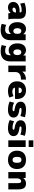

<svg xmlns="http://www.w3.org/2000/svg" viewBox="2348 -3138 1020 5755"><g transform="rotate(90 2857.5 -260.0)"><path d="M323 -340H353Q353 -374 340 -387Q327 -400 293 -400Q188 -400 88 -355L63 -485Q173 -530 303 -530Q433 -530 488 -481.5Q543 -433 543 -320V-140Q543 -68 558 0H378Q372 -34 368 -70H366Q339 -34 296 -12Q253 10 208 10Q131 10 84.5 -32.5Q38 -75 38 -150Q38 -236 111.5 -288Q185 -340 323 -340ZM208 -170Q208 -125 258 -125Q301 -125 327 -149Q353 -173 353 -215V-230H323Q266 -230 237 -213.5Q208 -197 208 -170Z M999 -80H998Q940 -10 849 -10Q760 -10 702 -79.5Q644 -149 644 -270Q644 -393 700 -461.5Q756 -530 849 -530Q938 -530 1003 -450H1005L1009 -520H1184V-60Q1184 83 1105 156.5Q1026 230 874 230Q778 230 694 200L724 66Q794 95 864 95Q937 95 968 60.5Q999 26 999 -60ZM824 -270Q824 -213 847.5 -181.5Q871 -150 909 -150Q948 -150 971 -179.5Q994 -209 994 -265V-275Q994 -330 971 -360Q948 -390 909 -390Q869 -390 846.5 -359.5Q824 -329 824 -270Z M1635 -80H1634Q1576 -10 1485 -10Q1396 -10 1338 -79.5Q1280 -149 1280 -270Q1280 -393 1336 -461.5Q1392 -530 1485 -530Q1574 -530 1639 -450H1641L1645 -520H1820V-60Q1820 83 1741 156.5Q1662 230 1510 230Q1414 230 1330 200L1360 66Q1430 95 1500 95Q1573 95 1604 60.5Q1635 26 1635 -60ZM1460 -270Q1460 -213 1483.5 -181.5Q1507 -150 1545 -150Q1584 -150 1607 -179.5Q1630 -209 1630 -265V-275Q1630 -330 1607 -360Q1584 -390 1545 -390Q1505 -390 1482.5 -359.5Q1460 -329 1460 -270Z M2366 -530V-380Q2254 -380 2197 -338Q2140 -296 2140 -220V0H1946V-520H2125L2126 -420H2128Q2214 -530 2366 -530Z M2603 -310H2772Q2772 -405 2687 -405Q2610 -405 2603 -310ZM2605 -200Q2622 -120 2719 -120Q2794 -120 2862 -155L2902 -30Q2810 10 2702 10Q2573 10 2495 -63Q2417 -136 2417 -260Q2417 -385 2488.5 -457.5Q2560 -530 2682 -530Q2807 -530 2877 -459.5Q2947 -389 2947 -260Q2947 -233 2942 -200Z M3458 -363Q3367 -396 3288 -396Q3245 -396 3229 -388.5Q3213 -381 3213 -365Q3213 -350 3226 -342Q3239 -334 3273 -330Q3396 -315 3449.5 -272Q3503 -229 3503 -155Q3503 -79 3442.5 -34.5Q3382 10 3268 10Q3133 10 3023 -40L3058 -174Q3148 -126 3248 -126Q3313 -126 3313 -160Q3313 -173 3303 -178Q3293 -183 3253 -190Q3132 -209 3080 -252.5Q3028 -296 3028 -370Q3028 -445 3088 -487.5Q3148 -530 3268 -530Q3387 -530 3493 -495Z M4014 -363Q3923 -396 3844 -396Q3801 -396 3785 -388.5Q3769 -381 3769 -365Q3769 -350 3782 -342Q3795 -334 3829 -330Q3952 -315 4005.5 -272Q4059 -229 4059 -155Q4059 -79 3998.5 -34.5Q3938 10 3824 10Q3689 10 3579 -40L3614 -174Q3704 -126 3804 -126Q3869 -126 3869 -160Q3869 -173 3859 -178Q3849 -183 3809 -190Q3688 -209 3636 -252.5Q3584 -296 3584 -370Q3584 -445 3644 -487.5Q3704 -530 3824 -530Q3943 -530 4049 -495Z M4185 -610V-750H4385V-610ZM4185 0V-520H4385V0Z M4568 -458Q4640 -530 4771 -530Q4902 -530 4974 -458Q5046 -386 5046 -260Q5046 -134 4974 -62Q4902 10 4771 10Q4640 10 4568 -62Q4496 -134 4496 -260Q4496 -386 4568 -458ZM4704 -157Q4726 -126 4771 -126Q4816 -126 4838 -157Q4860 -188 4860 -260Q4860 -332 4838 -363Q4816 -394 4771 -394Q4726 -394 4704 -363Q4682 -332 4682 -260Q4682 -188 4704 -157Z M5318 -450Q5346 -487 5387.5 -508.5Q5429 -530 5472 -530Q5571 -530 5614 -474.5Q5657 -419 5657 -280V0H5469V-260Q5469 -335 5455.5 -360Q5442 -385 5407 -385Q5376 -385 5351.5 -351Q5327 -317 5327 -270V0H5137V-520H5312L5316 -450Z"/></g></svg>

Font: Mplus 1p Black
Style: Regular
Weight: 900
Version: Version 1.061